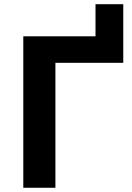

<svg xmlns="http://www.w3.org/2000/svg" viewBox="-20 -885 621 905"><path d="M561 -865.2V-588.9H241.2V0H89.8V-713.9H430.2V-865.2Z"/></svg>

Font: Open Sans
Style: Bold
Weight: 700
Designer: Monotype Design Team
Foundry: Monotype Imaging Inc.
Version: Version 3.000; ttfautohint (v1.8.4)